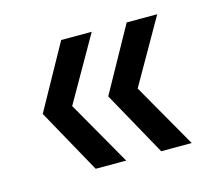

<svg xmlns="http://www.w3.org/2000/svg" viewBox="-62 -547 576 504"><g transform="rotate(-15 226.0 -295.0)"><path d="M319 -120 222 -295 319 -470H402L302 -295L402 -120ZM141 -120 44 -295 141 -470H224L124 -295L224 -120Z"/></g></svg>

Font: DM Sans 10pt
Style: Regular
Weight: 400
Version: Version 4.004;gftools[0.9.30]